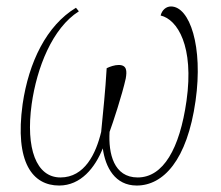

<svg xmlns="http://www.w3.org/2000/svg" viewBox="-20 -564 685 594"><path d="M50 -242C25 -61 81 10 163 10C230 10 274 -45 298 -105C306 -46 336 10 403 10C485 10 559 -68 585 -252C609 -420 567 -544 509 -544C494 -544 481 -533 477 -516C529 -504 581 -421 557 -252C536 -104 485 -15 406 -15C332 -15 315 -89 319 -156C329 -183 358 -271 369 -321C373 -344 373 -363 347 -363C335 -363 320 -358 310 -353C306 -283 299 -218 293 -156C277 -89 242 -15 167 -15C92 -15 59 -105 78 -242C94 -355 142 -477 224 -529L215 -540C124 -485 69 -372 50 -242Z"/></svg>

Font: Noto Serif Condensed Thin
Style: Italic
Weight: 100
Width: 3
Italic angle: -12°
Designer: Monotype Design Team
Foundry: Monotype Imaging Inc.
Version: Version 2.013